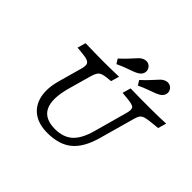

<svg xmlns="http://www.w3.org/2000/svg" viewBox="-173 -996 1235 1235"><g transform="rotate(45 444.5 -378.0)"><path d="M391.1 11.3Q312.1 11.3 262.9 -24.2Q213.7 -59.7 198.8 -124.2Q183.9 -188.7 208.1 -275.8L254.8 -443.5Q260.5 -466.9 256.9 -480.2Q253.2 -493.5 236.3 -500.4Q219.4 -507.3 182.3 -510.5L140.3 -514.5L156.5 -571Q174.2 -571 203.2 -570.2Q232.3 -569.4 265.3 -569Q298.4 -568.5 326.6 -568.5H327.4H328.2Q349.2 -568.5 371.8 -569Q394.4 -569.4 417.3 -569.8Q440.3 -570.2 461.3 -571L445.2 -514.5L412.9 -511.3Q386.3 -508.9 371 -502.8Q355.6 -496.8 346.8 -483.5Q337.9 -470.2 330.6 -445.2L287.1 -290.3Q252.4 -166.1 282.7 -103.6Q312.9 -41.1 408.1 -41.1Q482.3 -41.1 527 -81Q571.8 -121 596.8 -212.1L661.3 -445.2Q671 -481.5 658.1 -493.5Q645.2 -505.6 592.7 -509.7L550.8 -513.7L566.9 -570.2Q606.5 -569.4 648.4 -569Q690.3 -568.5 730.6 -568.5Q778.2 -568.5 821.4 -569.4Q864.5 -570.2 888.7 -571.8L872.6 -515.3L818.5 -509.7Q783.1 -506.5 764.1 -500.8Q745.2 -495.2 735.9 -482.7Q726.6 -470.2 720.2 -445.2L653.2 -205.6Q621.8 -91.9 559.7 -40.3Q497.6 11.3 391.1 11.3ZM391.9 -616.1 372.6 -647.6Q401.6 -674.2 422.2 -696.4Q442.7 -718.5 456.9 -734.3Q471 -750 479.8 -755.6Q501.6 -769.4 521.8 -766.5Q541.9 -763.7 554 -745.2Q565.3 -727.4 560.1 -707.7Q554.8 -687.9 533.1 -674.2Q519.4 -666.1 500 -658.9Q480.6 -651.6 454.4 -642.3Q428.2 -633.1 391.9 -616.1ZM587.1 -616.1 567.7 -647.6Q596.8 -674.2 617.3 -696.4Q637.9 -718.5 652 -734.3Q666.1 -750 675 -755.6Q696.8 -769.4 716.9 -766.5Q737.1 -763.7 749.2 -745.2Q760.5 -727.4 755.2 -707.7Q750 -687.9 728.2 -674.2Q714.5 -666.1 695.2 -658.9Q675.8 -651.6 649.6 -642.3Q623.4 -633.1 587.1 -616.1Z"/></g></svg>

Font: Playfair 5pt SemiExpanded Light
Style: Italic
Weight: 300
Width: 6
Italic angle: -15.6°
Designer: Claus Eggers Sørensen
Foundry: Claus Eggers Sørensen
Version: Version 2.203